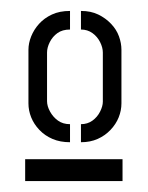

<svg xmlns="http://www.w3.org/2000/svg" viewBox="-20 -723 270 351"><path d="M26 -392V-432H204V-392ZM108 -463Q90 -463 76 -469Q62 -475 52 -485.5Q42 -496 37 -508.5Q32 -521 32 -534V-632Q32 -644 37 -656.5Q42 -669 51.5 -679.5Q61 -690 75 -696.5Q89 -703 108 -703V-669Q94 -669 85 -662.5Q76 -656 71 -646Q66 -636 66 -627V-538Q66 -529 71.5 -519Q77 -509 86 -502.5Q95 -496 108 -496ZM128 -463V-496Q140 -496 149 -502.5Q158 -509 163 -519Q168 -529 168 -537V-627Q168 -636 163 -646Q158 -656 149 -662.5Q140 -669 128 -669V-703Q146 -703 159.5 -696.5Q173 -690 183 -679.5Q193 -669 197.5 -656.5Q202 -644 202 -632V-534Q202 -521 197 -508.5Q192 -496 182 -485.5Q172 -475 158.5 -469Q145 -463 128 -463Z"/></svg>

Font: Stick No Bills
Style: Regular
Weight: 400
Version: Version 2.000